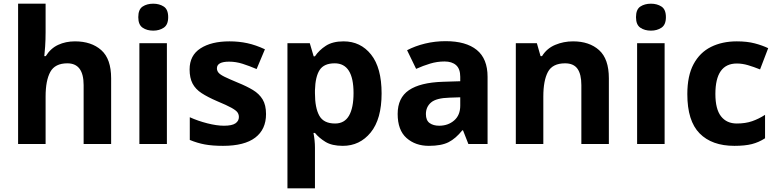

<svg xmlns="http://www.w3.org/2000/svg" viewBox="-20 -780 4212 1040"><path d="M227 -605Q227 -565 224.5 -528Q222 -491 220 -476H228Q254 -518 295 -537Q336 -556 386 -556Q475 -556 528.5 -508.5Q582 -461 582 -356V0H433V-319Q433 -437 345 -437Q278 -437 252.5 -390.5Q227 -344 227 -257V0H78V-760H227Z M810 -760Q843 -760 867 -744.5Q891 -729 891 -687Q891 -646 867 -630Q843 -614 810 -614Q776 -614 752.5 -630Q729 -646 729 -687Q729 -729 752.5 -744.5Q776 -760 810 -760ZM884 -546V0H735V-546Z M1421 -162Q1421 -79 1362.5 -34.5Q1304 10 1188 10Q1131 10 1090 2.5Q1049 -5 1008 -22V-145Q1052 -125 1103 -112Q1154 -99 1193 -99Q1237 -99 1255.5 -112Q1274 -125 1274 -146Q1274 -160 1266.5 -171Q1259 -182 1234 -196Q1209 -210 1156 -232Q1105 -254 1072 -275.5Q1039 -297 1023 -327.5Q1007 -358 1007 -404Q1007 -480 1066 -518Q1125 -556 1223 -556Q1274 -556 1320 -546Q1366 -536 1415 -513L1370 -406Q1330 -423 1294 -434.5Q1258 -446 1221 -446Q1155 -446 1155 -410Q1155 -397 1163.5 -386.5Q1172 -376 1196.5 -364Q1221 -352 1269 -332Q1316 -313 1350 -292.5Q1384 -272 1402.5 -241.5Q1421 -211 1421 -162Z M1841 -556Q1933 -556 1990 -484.5Q2047 -413 2047 -274Q2047 -135 1988 -62.5Q1929 10 1837 10Q1778 10 1743 -11.5Q1708 -33 1686 -60H1678Q1686 -18 1686 20V240H1537V-546H1658L1679 -475H1686Q1708 -508 1745 -532Q1782 -556 1841 -556ZM1793 -437Q1735 -437 1711.5 -401Q1688 -365 1686 -291V-275Q1686 -196 1709.5 -153.5Q1733 -111 1795 -111Q1846 -111 1870.5 -153.5Q1895 -196 1895 -276Q1895 -437 1793 -437Z M2394 -557Q2504 -557 2562.5 -509.5Q2621 -462 2621 -364V0H2517L2488 -74H2484Q2449 -30 2410 -10Q2371 10 2303 10Q2230 10 2182 -32.5Q2134 -75 2134 -163Q2134 -250 2195 -291.5Q2256 -333 2378 -337L2473 -340V-364Q2473 -407 2450.5 -427Q2428 -447 2388 -447Q2348 -447 2310 -435.5Q2272 -424 2234 -407L2185 -508Q2229 -531 2282.5 -544Q2336 -557 2394 -557ZM2415 -251Q2343 -249 2315 -225Q2287 -201 2287 -162Q2287 -128 2307 -113.5Q2327 -99 2359 -99Q2407 -99 2440 -127.5Q2473 -156 2473 -208V-253Z M3084 -556Q3172 -556 3225 -508.5Q3278 -461 3278 -356V0H3129V-319Q3129 -378 3108 -407.5Q3087 -437 3041 -437Q2973 -437 2948 -390.5Q2923 -344 2923 -257V0H2774V-546H2888L2908 -476H2916Q2942 -518 2987.5 -537Q3033 -556 3084 -556Z M3506 -760Q3539 -760 3563 -744.5Q3587 -729 3587 -687Q3587 -646 3563 -630Q3539 -614 3506 -614Q3472 -614 3448.5 -630Q3425 -646 3425 -687Q3425 -729 3448.5 -744.5Q3472 -760 3506 -760ZM3580 -546V0H3431V-546Z M3958 10Q3836 10 3769.5 -57.5Q3703 -125 3703 -270Q3703 -370 3737 -433Q3771 -496 3831.5 -526Q3892 -556 3971 -556Q4027 -556 4068.5 -545Q4110 -534 4141 -519L4097 -404Q4062 -418 4031.5 -427Q4001 -436 3971 -436Q3855 -436 3855 -271Q3855 -189 3885.5 -150Q3916 -111 3971 -111Q4018 -111 4054 -123.5Q4090 -136 4124 -158V-31Q4090 -9 4052.5 0.5Q4015 10 3958 10Z"/></svg>

Font: Noto Sans Gurmukhi UI
Style: Bold
Weight: 700
Designer: Jelle Bosma - Monotype Design Team
Foundry: Monotype Imaging Inc.
Version: Version 2.004; ttfautohint (v1.8.4.7-5d5b)